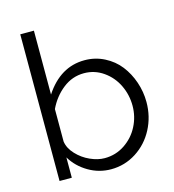

<svg xmlns="http://www.w3.org/2000/svg" viewBox="-110 -822 836 923"><g transform="rotate(-15 308.5 -360.0)"><path d="M136.2 -101.1V0H75.2V-730H143.1V-412.1Q220.2 -529.8 340.8 -529.8Q393.6 -529.8 439 -506.6Q484.4 -483.4 514.2 -445.3Q543.9 -407.2 560.5 -358.6Q577.1 -310.1 577.1 -258.8Q577.1 -186.5 544.9 -125Q512.7 -63.5 455.6 -26.9Q398.4 9.8 330.1 9.8Q270 9.8 218 -20.8Q166 -51.3 136.2 -101.1ZM507.8 -258.8Q507.8 -313.5 484.6 -361.6Q461.4 -409.7 418.2 -439.9Q375 -470.2 321.8 -470.2Q263.7 -470.2 216.8 -433.3Q169.9 -396.5 143.1 -339.8V-178.2Q147.9 -144 176.3 -113.8Q204.6 -83.5 242.2 -66.7Q279.8 -49.8 314 -49.8Q369.1 -49.8 414.1 -79.8Q459 -109.9 483.4 -157.5Q507.8 -205.1 507.8 -258.8Z"/></g></svg>

Font: Rawline
Style: Regular
Weight: 400
Designer: Matt McInerney, Pablo Impallari, Rodrigo Fuenzalida
Foundry: Matt McInerney, Pablo Impallari, Rodrigo Fuenzalida
Version: Version 4.020;PS 004.020;hotconv 1.0.88;makeotf.lib2.5.64775